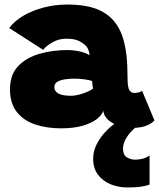

<svg xmlns="http://www.w3.org/2000/svg" viewBox="-20 -558 700 846"><path d="M639 127V255.5Q628 260 604.2 264Q580.5 268 541.5 268Q502 268 467.5 254Q433 240 411.8 211.8Q390.5 183.5 390.5 142Q390.5 109.5 404.8 80.2Q419 51 440 27.8Q461 4.5 481.5 -10.5Q502 -25.5 514 -29L582 0Q571 7.5 556.8 23Q542.5 38.5 532.2 58Q522 77.5 522 97.5Q522 124.5 538.8 135Q555.5 145.5 575.5 145.5Q591.5 145.5 608 141.5Q624.5 137.5 639 127ZM248.5 7.5Q187 7.5 136 -9.2Q85 -26 54.5 -64Q24 -102 24 -165Q24 -229.5 60.5 -267.2Q97 -305 155 -321.2Q213 -337.5 277 -337.5Q298 -337.5 317.2 -334.2Q336.5 -331 351.5 -325.8Q366.5 -320.5 374.5 -314.5Q374.5 -325 369.5 -338Q364.5 -351 355.5 -359Q343 -370.5 324.5 -379Q306 -387.5 272 -387.5Q239.5 -387.5 212 -372Q184.5 -356.5 170 -338.5L20.5 -434.5Q43.5 -465.5 83.2 -488.8Q123 -512 172.8 -525Q222.5 -538 276 -538Q367.5 -538 422.2 -511.2Q477 -484.5 504.5 -432Q517 -408.5 525 -379.5Q533 -350.5 537 -316.5Q539.5 -293.5 540.8 -268.2Q542 -243 542 -215.5Q542 -174 549.8 -161.2Q557.5 -148.5 571 -148.5Q582.5 -148.5 592.2 -151.2Q602 -154 606 -158L660.5 -27.5Q653 -17 628.5 -5.8Q604 5.5 562.5 5.5Q533 5.5 504.8 -3.5Q476.5 -12.5 457.2 -29.2Q438 -46 435 -69.5Q428.5 -50 405 -32.2Q381.5 -14.5 342.5 -3.5Q303.5 7.5 248.5 7.5ZM292 -136Q310 -136 330.2 -141.5Q350.5 -147 367 -154.5Q383.5 -162 390 -167.5Q388.5 -173 387.2 -184.2Q386 -195.5 386 -201Q377 -205 353.2 -208.2Q329.5 -211.5 307.5 -211.5Q287 -211.5 266.8 -208.5Q246.5 -205.5 233 -197.8Q219.5 -190 219.5 -175Q219.5 -161.5 228 -153Q236.5 -144.5 252.8 -140.2Q269 -136 292 -136Z"/></svg>

Font: Grandstander Thin Black
Style: Regular
Weight: 900
Version: Version 1.200